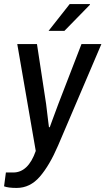

<svg xmlns="http://www.w3.org/2000/svg" viewBox="-37 -743 519 945"><path d="M-17 174 -8 106H28Q102 106 139 0L48 -526H145L190 -231L200 -148L204 -117H208L220 -150Q242 -210 250 -231L364 -526H462L249 -27Q207 71 159 126.5Q111 182 45 182Q3 182 -17 174ZM306 -723H405L406 -720L280 -591H202Z"/></svg>

Font: Archivo Narrow Medium
Style: Italic
Weight: 500
Italic angle: -8°
Designer: Hector Gatti
Foundry: Omnibus-Type
Version: Version 2.001